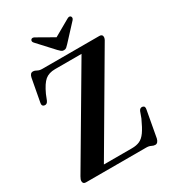

<svg xmlns="http://www.w3.org/2000/svg" viewBox="-213 -996 1001 1119"><g transform="rotate(-30 287.0 -436.0)"><path d="M541.5 -656 179 -38H367.5Q398.5 -38 420.2 -47.8Q442 -57.5 460.8 -84Q479.5 -110.5 502.5 -161L517.5 -202Q525.5 -220 542 -217Q559.5 -213.5 554 -190.5L522 -15Q515 13 496 13Q485 13 472.8 6.5Q460.5 0 441.5 0H36Q16.5 0 16.5 -20Q16.5 -30 26.5 -47L388.5 -661.5H210.5Q168.5 -661.5 143.2 -640.5Q118 -619.5 92 -563L77.5 -526.5Q68.5 -505.5 50.5 -509.5Q34 -513 38 -533.5L66.5 -686.5Q72 -714.5 91 -714.5Q103.5 -714.5 115.5 -707.2Q127.5 -700 147 -700H531Q551 -700 551 -682Q551 -670.5 541.5 -656ZM344 -752Q335.5 -742.5 328.5 -736.8Q321.5 -731 311 -731Q300.5 -731 293.5 -736.8Q286.5 -742.5 277.5 -752L180 -858Q173.5 -865 174 -871.5Q174.5 -878 178.5 -881.5Q187.5 -889.5 204 -879L311 -818L418 -879Q434.5 -889.5 443.5 -881.5Q447 -878 447.5 -871.5Q448 -865 442 -858Z"/></g></svg>

Font: Fraunces 144pt Soft SemiBold
Style: Regular
Weight: 600
Version: Version 1.000;[b76b70a41]